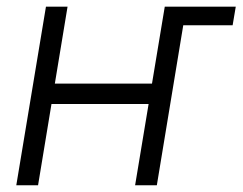

<svg xmlns="http://www.w3.org/2000/svg" viewBox="-20 -549 719 569"><path d="M492.7 -474.1 502 -529.3H678.7L669.4 -474.1ZM446.8 -301.3 437 -240.7H116.7L126.5 -301.3ZM180.2 -529.3 92.8 0H28.3L116.2 -529.3ZM532.2 -529.3 444.8 0H380.4L468.3 -529.3Z"/></svg>

Font: Inter 24pt Light
Style: Italic
Weight: 300
Italic angle: -9.3988°
Designer: Rasmus Andersson
Foundry: rsms
Version: Version 4.001;git-66647c0bb